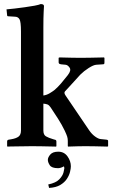

<svg xmlns="http://www.w3.org/2000/svg" viewBox="-20 -718 563 943"><path d="M266 27Q295 27 311.5 50Q328 73 328 99Q328 109 324 126Q320 143 308.5 160.5Q297 178 276 190.5Q255 203 221 205L217 188Q255 180 271.5 162.5Q288 145 292 128.5Q296 112 296 109Q296 105 294 99Q278 108 265 108Q234 108 224.5 93.5Q215 79 215 67Q215 55 227 41Q239 27 266 27ZM83 -77V-563Q83 -612 75.5 -624Q68 -636 53 -636L21 -638Q15 -638 15 -643L12 -672Q27 -673 51.5 -676Q76 -679 102 -682.5Q128 -686 149.5 -690Q171 -694 180 -698Q196 -698 196 -688Q196 -688 194.5 -660Q193 -632 193 -583V-249Q209 -251 224 -260Q239 -269 249 -277Q264 -290 280 -308.5Q296 -327 313 -349Q331 -372 322 -385.5Q313 -399 302 -400L281 -402Q273 -403 270.5 -405.5Q268 -408 268 -412V-434L273 -436Q273 -436 291 -435.5Q309 -435 333.5 -434.5Q358 -434 375 -434Q395 -434 422 -434.5Q449 -435 469.5 -435.5Q490 -436 490 -436L493 -434V-412Q493 -406 491.5 -404Q490 -402 483 -402L453 -400Q439 -399 415.5 -384Q392 -369 374 -351Q362 -338 344.5 -318.5Q327 -299 313 -284Q299 -269 299 -269Q293 -262 302 -249L418 -78Q431 -59 447 -47.5Q463 -36 474 -35L503 -32Q511 -31 511 -26V0L508 2Q508 2 489 1.5Q470 1 444.5 0.5Q419 0 399 0Q382 0 362 0.5Q342 1 328.5 1.5Q315 2 315 2L313 0V-26Q313 -37 310 -47Q307 -57 297 -78Q284 -105 265 -135Q246 -165 229 -190Q221 -202 213 -205Q205 -208 193 -209V-77Q193 -56 205.5 -48.5Q218 -41 242 -34L249 -32Q257 -31 257 -23V0L255 2Q255 2 233.5 1.5Q212 1 184 0.5Q156 0 136 0Q123 0 103 0.5Q83 1 63.5 1Q44 1 30.5 1.5Q17 2 17 2L15 0V-23Q15 -31 23 -32L35 -34Q59 -38 71 -47Q83 -56 83 -77Z"/></svg>

Font: Libertinus Serif SemiBold
Style: Regular
Weight: 600
Designer: Philipp H. Poll, Khaled Hosny
Foundry: Caleb Maclennan
Version: Version 7.051;RELEASE